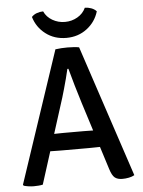

<svg xmlns="http://www.w3.org/2000/svg" viewBox="-59 -929 730 982"><g transform="rotate(-5 306.0 -437.5)"><path d="M245.6 -683Q258.2 -685 276.1 -686.1Q294 -687.1 307.5 -687.1Q319.8 -687.1 337.9 -686Q356.1 -684.9 367.2 -682.6L591.5 -6.6Q579.9 0.3 563.1 3.7Q546.3 7.1 529.6 7.1Q504.2 7.1 490.2 -4.4Q476.3 -15.9 466 -49.4L355.9 -396.8Q342.1 -440.4 327.9 -489.4Q313.7 -538.4 303.1 -577.9H297.8Q292.8 -555.3 285.7 -528.6Q278.7 -501.8 271.5 -476.6Q264.4 -451.4 258.9 -433.4L120.9 1Q111 3.2 99.1 4.1Q87.1 5.1 74.8 5.1Q60.9 5.1 47.4 3Q33.8 1 23.2 -2.1L19.8 -7.4ZM232.2 -164.9Q227.4 -164.9 213.2 -165.1Q198.9 -165.4 184.5 -165.6Q170.1 -165.9 165.4 -165.9H115.8L148.9 -252.4H192.6Q197.4 -252.4 209.9 -252.7Q222.5 -252.9 235 -253.2Q247.5 -253.4 252.3 -253.4H352Q356.4 -253.4 369.3 -253.2Q382.1 -252.9 395.3 -252.7Q408.4 -252.4 413.1 -252.4H457.8L486.4 -165.9H436.9Q431.9 -165.9 417.3 -165.6Q402.7 -165.4 388.3 -165.1Q373.9 -164.9 369.5 -164.9ZM473.4 -858.2Q457.4 -804.5 412.6 -770.4Q367.7 -736.2 306.9 -736.2Q245.4 -736.2 200.9 -770.4Q156.3 -804.5 140.4 -858.2Q150.9 -869.9 167.1 -875.8Q183.4 -881.7 199.8 -881.7Q213.3 -852.1 242.7 -835.2Q272.1 -818.2 306.9 -818.2Q341.7 -818.2 371.1 -835.2Q400.4 -852.1 413.9 -881.7Q430.4 -881.7 446.6 -875.8Q462.9 -869.9 473.4 -858.2Z"/></g></svg>

Font: Signika SC
Style: Regular
Weight: 300
Designer: Anna Giedryś
Foundry: Anna Giedryś
Version: Version 2.000